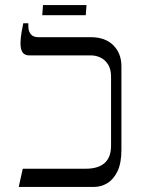

<svg xmlns="http://www.w3.org/2000/svg" viewBox="-20 -739 571 759"><path d="M54 0 70 -72H319Q368 -72 393.5 -94.5Q419 -117 419 -163V-436Q419 -466 407 -484.5Q395 -503 377 -511.5Q359 -520 340 -520H96Q78 -520 69.5 -531.5Q61 -543 61 -569Q61 -577 62 -588Q63 -599 65.5 -613.5Q68 -628 72 -647H92V-636Q92 -615 102 -603.5Q112 -592 131 -592H339Q396 -592 428 -560Q460 -528 460 -477V-147Q460 -94 444.5 -62Q429 -30 404.5 -15Q380 0 351 0ZM147 -679 150 -719H322L319 -679Z"/></svg>

Font: Noto Serif Hebrew Light
Style: Regular
Weight: 300
Version: Version 2.003